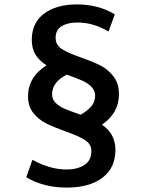

<svg xmlns="http://www.w3.org/2000/svg" viewBox="-20 -705 642 870"><path d="M503 -26Q503 56 444 100.5Q385 145 282 145Q177 145 99 98L127 19Q206 63 282 63Q331 63 362.5 42.5Q394 22 394 -20Q394 -52 365 -70.5Q336 -89 276 -110Q223 -129 189 -146Q155 -163 131 -193Q107 -223 107 -268Q107 -356 191 -409Q159 -429 141.5 -456.5Q124 -484 124 -524Q124 -602 180 -643.5Q236 -685 329 -685Q426 -685 500 -640L472 -562Q403 -603 331 -603Q286 -603 259 -586Q232 -569 232 -534Q232 -501 260 -483Q288 -465 348 -444Q403 -425 436.5 -407.5Q470 -390 494.5 -358.5Q519 -327 519 -277Q519 -193 442 -140Q503 -99 503 -26ZM345 -185Q377 -203 394 -223.5Q411 -244 411 -271Q411 -295 394 -312Q377 -329 353 -339.5Q329 -350 283 -367Q216 -333 216 -278Q216 -254 233 -238Q250 -222 271 -213Q292 -204 345 -185Z"/></svg>

Font: Martel Sans SemiBold
Style: Regular
Weight: 600
Designer: Dan Reynolds and Mathieu Réguer
Foundry: Dan Reynolds and Mathieu Réguer
Version: Version 1.002; ttfautohint (v1.1) -l 5 -r 5 -G 72 -x 0 -D la